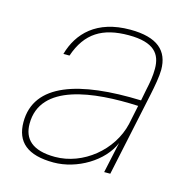

<svg xmlns="http://www.w3.org/2000/svg" viewBox="-86 -604 668 697"><g transform="rotate(15 248.5 -255.0)"><path d="M320 -524C194 -524 131 -458 108 -376H131C162 -467 222 -503 320 -503C416 -503 443 -465 443 -410C443 -383 439 -359 432 -327L424 -286C192 -294 32 -245 32 -100C32 -25 77 14 175 14C263 14 357 -42 387 -116L362 0H385L452 -316C459 -349 466 -388 466 -412C466 -483 423 -524 320 -524ZM55 -100C55 -250 251 -272 419 -264L404 -192C380 -88 280 -7 175 -7C89 -7 55 -43 55 -100Z"/></g></svg>

Font: Nacelle Thin
Style: Italic
Weight: 100
Italic angle: -12°
Designer: Sora Sagano
Foundry: Sora Sagano
Version: Version 1.000;FEAKit 1.0